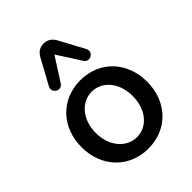

<svg xmlns="http://www.w3.org/2000/svg" viewBox="-221 -886 1010 1010"><g transform="rotate(-45 284.0 -380.5)"><path d="M284 10C428 10 528 -97 528 -244C528 -391 428 -498 284 -498C141 -498 40 -391 40 -244C40 -97 141 10 284 10ZM284 -75C209 -75 146 -143 146 -244C146 -346 209 -413 284 -413C360 -413 421 -346 421 -244C421 -143 360 -75 284 -75ZM423 -592 348 -731C333 -758 312 -771 284 -771C256 -771 236 -758 221 -731L145 -592C125 -554 179 -524 200 -559L284 -690L368 -559C389 -524 443 -554 423 -592Z"/></g></svg>

Font: SN Pro Medium
Style: Regular
Weight: 500
Designer: Tobias Whetton
Foundry: Supernotes
Version: Version 1.003;Glyphs 3.3 (3324)